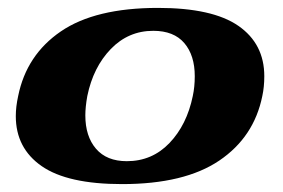

<svg xmlns="http://www.w3.org/2000/svg" viewBox="-20 -456 716 486"><path d="M20 -162Q20 -186 26 -213Q47 -317 134 -376.5Q221 -436 380 -436Q518 -436 583.5 -390.5Q649 -345 649 -263Q649 -236 644 -213Q623 -109 535 -49.5Q447 10 289 10Q151 10 85.5 -35.5Q20 -81 20 -162ZM468 -213Q473 -236 473 -263Q473 -316 446.5 -347Q420 -378 368 -378Q305 -378 260.5 -332Q216 -286 201 -213Q196 -185 196 -164Q196 -111 223 -79.5Q250 -48 301 -48Q365 -48 409 -94Q453 -140 468 -213Z"/></svg>

Font: Trirong Black
Style: Italic
Weight: 900
Italic angle: -12°
Designer: Katatrad Team
Foundry: CadsonDemak
Version: Version 1.001